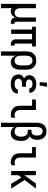

<svg xmlns="http://www.w3.org/2000/svg" viewBox="1495 -2290 1010 4040"><g transform="rotate(90 2000.0 -270.0)"><path d="M62 215V-520H152V-200Q152 -185 153.5 -169.5Q155 -154 160 -139.5Q165 -125 173 -112Q181 -99 193 -89.5Q205 -80 220 -76Q235 -72 250 -72Q272 -72 292.5 -81.5Q313 -91 325.5 -109.5Q338 -128 343 -149.5Q348 -171 348 -193V-520H438V-94Q438 -89 439.5 -85Q441 -81 444 -78Q447 -75 451 -73.5Q455 -72 460 -72H481V8H460Q438 8 417 2.5Q396 -3 379.5 -17Q363 -31 355.5 -51.5Q348 -72 348 -93Q341 -72 328.5 -52.5Q316 -33 298 -19Q280 -5 258 1.5Q236 8 213 8Q196 8 179 4.5Q162 1 147 -6Q150 22 151 50.5Q152 79 152 108V215Z M940 8H920Q898 8 877 2.5Q856 -3 839.5 -17Q823 -31 815.5 -51.5Q808 -72 808 -94V-440H692V0H602V-440H542V-520H958V-440H898V-94Q898 -89 899 -85Q900 -81 903.5 -78Q907 -75 911 -73.5Q915 -72 920 -72H940Z M1062 215V-320Q1062 -347 1066 -373.5Q1070 -400 1081 -424.5Q1092 -449 1109.5 -470Q1127 -491 1150.5 -504Q1174 -517 1200.5 -522.5Q1227 -528 1254 -528Q1281 -528 1307.5 -522.5Q1334 -517 1357.5 -504Q1381 -491 1398.5 -470Q1416 -449 1427 -424.5Q1438 -400 1442 -373.5Q1446 -347 1446 -320V-200Q1446 -176 1443.5 -151.5Q1441 -127 1433.5 -103.5Q1426 -80 1413.5 -59Q1401 -38 1382 -22Q1363 -6 1339.5 1Q1316 8 1291 8Q1268 8 1245 1.5Q1222 -5 1204 -19Q1186 -33 1173 -52.5Q1160 -72 1152 -94V215ZM1254 -72Q1269 -72 1284.5 -76Q1300 -80 1312.5 -89Q1325 -98 1333.5 -111Q1342 -124 1347 -139Q1352 -154 1354 -169.5Q1356 -185 1356 -200V-320Q1356 -335 1354 -350.5Q1352 -366 1347 -381Q1342 -396 1333.5 -409Q1325 -422 1312.5 -431Q1300 -440 1284.5 -444Q1269 -448 1254 -448Q1239 -448 1223.5 -444Q1208 -440 1195.5 -431Q1183 -422 1174.5 -409Q1166 -396 1161 -381Q1156 -366 1154 -350.5Q1152 -335 1152 -320V-200Q1152 -185 1154 -169.5Q1156 -154 1161 -139Q1166 -124 1174.5 -111Q1183 -98 1195.5 -89Q1208 -80 1223.5 -76Q1239 -72 1254 -72Z M1747 8Q1723 8 1699 5Q1675 2 1652 -6Q1629 -14 1608.5 -27.5Q1588 -41 1574 -60.5Q1560 -80 1553 -103.5Q1546 -127 1546 -151Q1546 -171 1551 -190.5Q1556 -210 1568 -226Q1580 -242 1597 -253Q1614 -264 1632 -272Q1617 -279 1603 -289.5Q1589 -300 1579.5 -314Q1570 -328 1566 -345Q1562 -362 1562 -379Q1562 -401 1568 -423Q1574 -445 1587.5 -463Q1601 -481 1619.5 -494Q1638 -507 1659 -514.5Q1680 -522 1702.5 -525Q1725 -528 1747 -528Q1769 -528 1790.5 -525.5Q1812 -523 1833 -516Q1854 -509 1872.5 -497Q1891 -485 1904.5 -468Q1918 -451 1925 -430Q1932 -409 1932 -387V-381H1842V-384Q1842 -400 1832.5 -414Q1823 -428 1809 -435.5Q1795 -443 1779 -445.5Q1763 -448 1747 -448Q1730 -448 1713.5 -445Q1697 -442 1683 -433.5Q1669 -425 1660.5 -409.5Q1652 -394 1652 -378Q1652 -367 1655.5 -356Q1659 -345 1667 -337Q1675 -329 1685 -323.5Q1695 -318 1705.5 -315Q1716 -312 1727.5 -311Q1739 -310 1750 -310H1806V-230H1750Q1737 -230 1724 -229Q1711 -228 1698.5 -224.5Q1686 -221 1674.5 -215Q1663 -209 1653.5 -200Q1644 -191 1640 -178.5Q1636 -166 1636 -153Q1636 -133 1646 -115.5Q1656 -98 1672.5 -88.5Q1689 -79 1708.5 -75.5Q1728 -72 1747 -72Q1765 -72 1783 -74.5Q1801 -77 1817.5 -84Q1834 -91 1846 -105Q1858 -119 1858 -137V-139H1948V-135Q1948 -112 1939.5 -90Q1931 -68 1916 -50.5Q1901 -33 1880.5 -21.5Q1860 -10 1838 -3.5Q1816 3 1793 5.5Q1770 8 1747 8ZM1708 -600 1720 -755H1806L1779 -600Z M2403 8Q2377 8 2351 3.5Q2325 -1 2301.5 -12Q2278 -23 2258.5 -41Q2239 -59 2227 -82Q2215 -105 2210 -131Q2205 -157 2205 -184V-440H2075V-520H2295V-184Q2295 -161 2301.5 -139.5Q2308 -118 2323 -102Q2338 -86 2359.5 -79Q2381 -72 2403 -72Q2418 -72 2432 -76Q2446 -80 2458 -88V-8Q2446 0 2432 4Q2418 8 2403 8Z M2562 215V-535Q2562 -561 2565.5 -587Q2569 -613 2578.5 -637Q2588 -661 2604.5 -682Q2621 -703 2642.5 -717Q2664 -731 2690 -737Q2716 -743 2742 -743Q2767 -743 2792.5 -737.5Q2818 -732 2839.5 -719Q2861 -706 2877.5 -686.5Q2894 -667 2904 -643.5Q2914 -620 2918 -594.5Q2922 -569 2922 -544Q2922 -521 2918.5 -498.5Q2915 -476 2905.5 -455.5Q2896 -435 2881 -418Q2866 -401 2846 -390Q2871 -379 2891.5 -359.5Q2912 -340 2924.5 -315.5Q2937 -291 2941.5 -263.5Q2946 -236 2946 -209Q2946 -184 2943 -159Q2940 -134 2933 -110Q2926 -86 2913.5 -63.5Q2901 -41 2882 -24.5Q2863 -8 2839 0Q2815 8 2790 8Q2769 8 2748 4.5Q2727 1 2708.5 -9Q2690 -19 2675.5 -34Q2661 -49 2652 -68V215ZM2753 -72Q2769 -72 2785 -77Q2801 -82 2813.5 -92.5Q2826 -103 2834.5 -117.5Q2843 -132 2848 -147.5Q2853 -163 2854.5 -179.5Q2856 -196 2856 -213Q2856 -229 2854 -245Q2852 -261 2847 -276.5Q2842 -292 2833 -306Q2824 -320 2811 -330Q2798 -340 2782 -344Q2766 -348 2750 -348H2711V-428H2750Q2770 -428 2787.5 -438Q2805 -448 2815 -465.5Q2825 -483 2828.5 -502.5Q2832 -522 2832 -542Q2832 -556 2830.5 -570.5Q2829 -585 2825 -598.5Q2821 -612 2813.5 -624.5Q2806 -637 2795 -646Q2784 -655 2770 -659Q2756 -663 2742 -663Q2727 -663 2713 -658.5Q2699 -654 2688 -644Q2677 -634 2670 -620.5Q2663 -607 2659 -593Q2655 -579 2653.5 -564.5Q2652 -550 2652 -535V-139Q2654 -122 2663.5 -108Q2673 -94 2687.5 -86Q2702 -78 2719 -75Q2736 -72 2753 -72Z M3403 8Q3377 8 3351 3.5Q3325 -1 3301.5 -12Q3278 -23 3258.5 -41Q3239 -59 3227 -82Q3215 -105 3210 -131Q3205 -157 3205 -184V-440H3075V-520H3295V-184Q3295 -161 3301.5 -139.5Q3308 -118 3323 -102Q3338 -86 3359.5 -79Q3381 -72 3403 -72Q3418 -72 3432 -76Q3446 -80 3458 -88V-8Q3446 0 3432 4Q3418 8 3403 8Z M3846 0 3716 -215 3667 -152V0H3578V-520H3667V-279L3842 -520H3948L3767 -283L3948 0Z"/></g></svg>

Font: Iosevka Custom Medium
Style: Regular
Weight: 500
Monospace: yes
Designer: Belleve Invis
Foundry: Belleve Invis
Version: Version 32.5.0; ttfautohint (v1.8.4)